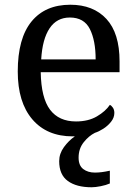

<svg xmlns="http://www.w3.org/2000/svg" viewBox="-20 -566 575 811"><path d="M367 225Q303 225 266.5 198.5Q230 172 230 115Q230 83 250 55.5Q270 28 296 10Q294 10 291.5 10Q289 10 287 10Q178 10 116.5 -62Q55 -134 55 -264Q55 -404 113 -475Q171 -546 277 -546Q374 -546 429.5 -486Q485 -426 485 -307V-261H152Q154 -152 191.5 -102.5Q229 -53 301 -53Q353 -53 389.5 -74.5Q426 -96 444 -123Q451 -120 457 -111Q463 -102 463 -89Q463 -69 449 -51.5Q435 -34 416 -22Q397 -10 381 -5Q355 8 333.5 35Q312 62 312 100Q312 133 331.5 148Q351 163 381 163Q395 163 410.5 161Q426 159 444 155V209Q428 216 405.5 220.5Q383 225 367 225ZM384 -315Q384 -395 359.5 -443.5Q335 -492 275 -492Q220 -492 189.5 -446.5Q159 -401 154 -315Z"/></svg>

Font: Noto Serif NP Hmong
Style: Regular
Weight: 400
Designer: Dalton Maag Ltd
Foundry: Dalton Maag Ltd
Version: Version 1.001